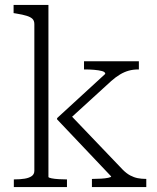

<svg xmlns="http://www.w3.org/2000/svg" viewBox="-20 -757 636 777"><path d="M572 0H352V-33H357Q372 -33 389 -34Q406 -35 418 -37.5Q430 -40 430 -43L211 -274V-279L406 -458Q406 -466 392.5 -469.5Q379 -473 360.5 -474.5Q342 -476 325 -476H320V-509H542V-476H540Q519 -476 501 -471Q483 -466 465.5 -455.5Q448 -445 430 -429L258 -272L259 -298L477 -70Q492 -55 507 -47Q522 -39 537.5 -36Q553 -33 570 -33H572ZM176 -737V-41Q176 -38 188 -35.5Q200 -33 217 -32Q234 -31 248 -31H251V0H36V-31H38Q62 -31 80 -34Q98 -37 108.5 -44.5Q119 -52 119 -66V-659Q119 -673 111.5 -680.5Q104 -688 88 -693Q72 -698 47 -702L35 -704V-737Z"/></svg>

Font: Roboto Serif 36pt ExtraLight
Style: Regular
Weight: 250
Designer: Greg Gazdowicz
Foundry: Commercial Type
Version: Version 1.008